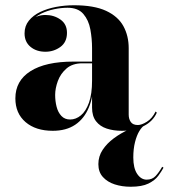

<svg xmlns="http://www.w3.org/2000/svg" viewBox="-20 -488 642 731"><path d="M444 10Q412 10 386.2 1.5Q360.5 -7 345.5 -26.5Q330.5 -46 330.5 -78V-304.5Q330.5 -340.5 324 -376Q317.5 -411.5 297.2 -435Q277 -458.5 237 -458.5Q213.5 -458.5 186.8 -453Q160 -447.5 136.2 -435.8Q112.5 -424 97.5 -405.5Q82.5 -387 82.5 -361H74.5Q74.5 -392.5 98 -411.8Q121.5 -431 153 -431Q185.5 -431 210.2 -413.5Q235 -396 235 -363Q235 -327.5 209.8 -309.2Q184.5 -291 153 -291Q118.5 -291 96 -309.8Q73.5 -328.5 73.5 -361Q73.5 -389 89.8 -409.2Q106 -429.5 133.2 -442.5Q160.5 -455.5 194 -461.8Q227.5 -468 261.5 -468Q338 -468 383.8 -446.8Q429.5 -425.5 449.8 -388.5Q470 -351.5 470 -304.5V-51.5Q470 -35 478 -23.5Q486 -12 505 -12Q519 -12 539.2 -24.5Q559.5 -37 572.5 -63.5L577 -59Q562.5 -26 527 -8Q491.5 10 444 10ZM181 10Q116 10 77.2 -23.2Q38.5 -56.5 38.5 -113.5Q38.5 -180.5 96 -217Q153.5 -253.5 260 -253.5H377V-247H294Q256 -247 233.2 -227.2Q210.5 -207.5 200.2 -179.5Q190 -151.5 190 -126.5Q190 -103 195.5 -81.5Q201 -60 213.8 -46.5Q226.5 -33 247 -33Q269 -33 288 -48.8Q307 -64.5 318.8 -97.2Q330.5 -130 330.5 -181H336Q336 -121.5 318.2 -78.8Q300.5 -36 266.2 -13Q232 10 181 10ZM477.5 223Q444.5 223 416.8 214Q389 205 371.8 186Q354.5 167 354.5 137Q354.5 107 370.8 82.5Q387 58 413 38.8Q439 19.5 469.5 5.5Q500 -8.5 528.5 -17L531 -11.5Q520.5 -5.5 510.5 11Q500.5 27.5 494 53.2Q487.5 79 487.5 111.5Q487.5 152 502.2 174Q517 196 538.5 196Q559.5 196 572.5 182Q585.5 168 597.5 147L602.5 150.5Q595 164.5 582.5 181.5Q570 198.5 545.2 210.8Q520.5 223 477.5 223Z"/></svg>

Font: Bodoni Moda 28pt
Style: Bold
Weight: 700
Designer: Owen Earl
Foundry: indestructible type
Version: Version 2.005